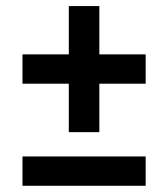

<svg xmlns="http://www.w3.org/2000/svg" viewBox="-20 -612 554 632"><path d="M206.5 -177V-336.5H54V-433H206.5V-592H307V-433H459.5V-336.5H307V-177ZM54 -0.5V-97H459.5V-0.5Z"/></svg>

Font: Encode Sans Condensed SemiBold
Style: Regular
Weight: 600
Width: 3
Designer: Multiple Designers
Foundry: Impallari Type
Version: Version 2.000